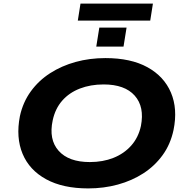

<svg xmlns="http://www.w3.org/2000/svg" viewBox="-20 -1040 1045 1071"><path d="M472 11Q331 11 237.5 -40Q144 -91 106 -182Q68 -273 91 -392Q108 -470 152 -530.5Q196 -591 260 -632Q324 -673 402 -694.5Q480 -716 568 -716Q710 -716 802.5 -665Q895 -614 933.5 -523.5Q972 -433 948 -315Q931 -235 887 -174.5Q843 -114 779.5 -73Q716 -32 637.5 -10.5Q559 11 472 11ZM481 -136Q554 -136 613 -159.5Q672 -183 712 -228Q752 -273 766 -337Q787 -444 731.5 -506.5Q676 -569 558 -569Q485 -569 425.5 -546Q366 -523 327 -478.5Q288 -434 274 -369Q251 -262 307 -199Q363 -136 481 -136ZM414 -925 429 -1020H833L818 -925ZM517 -780 534 -886H686L669 -780Z"/></svg>

Font: Nunito Sans 10pt Expanded ExtraBold
Style: Italic
Weight: 800
Width: 7
Italic angle: -9°
Designer: Vernon Adams
Foundry: Vernon Adams
Version: Version 3.101;gftools[0.9.27]